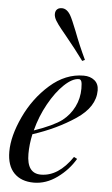

<svg xmlns="http://www.w3.org/2000/svg" viewBox="-58 -886 546 938"><g transform="rotate(5 214.5 -416.5)"><path d="M117 -221Q106 -171 106 -124Q106 -28 175 -28Q261 -28 329 -128L345 -120Q313 -65 258.5 -25.5Q204 14 144 14Q82 14 47 -22Q12 -58 12 -127Q12 -203 56.5 -298.5Q101 -394 177 -461Q253 -528 342 -528Q374 -528 395 -511Q416 -494 416 -462Q416 -381 325 -320Q234 -259 117 -221ZM122 -240Q217 -273 258 -304Q295 -333 315.5 -374.5Q336 -416 336 -464Q336 -491 332 -500Q328 -509 320 -509Q288 -509 248.5 -471.5Q209 -434 174.5 -372Q140 -310 122 -240ZM236 -717Q231 -723 213.5 -744.5Q196 -766 185 -784Q175 -801 175 -816Q175 -836 191 -844Q198 -847 207 -847Q232 -847 250 -816Q260 -799 283 -741Q309 -672 341 -605L328 -599Q291 -650 236 -717Z"/></g></svg>

Font: Playfair Display
Style: Italic
Weight: 400
Italic angle: -14°
Designer: Claus Eggers Sørensen
Foundry: Claus Eggers Sørensen
Version: Version 1.200; ttfautohint (v1.6)